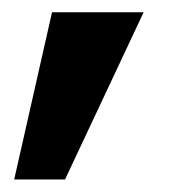

<svg xmlns="http://www.w3.org/2000/svg" viewBox="-20 -156 286 310"><path d="M211.9 -136.2 85 133.8H2.9L64 -136.2Z"/></svg>

Font: Glacial Indifference
Style: Bold
Weight: 700
Version: Version 1.001